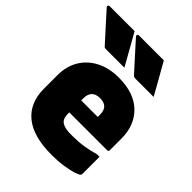

<svg xmlns="http://www.w3.org/2000/svg" viewBox="-262 -944 1091 1091"><g transform="rotate(45 284.0 -398.5)"><path d="M178 -814Q205 -766 231.5 -719.5Q258 -673 284 -626H138Q123 -626 119 -633Q75 -682 41.5 -718.5Q8 -755 -30 -798Q-34 -803 -31.5 -808.5Q-29 -814 -23 -814ZM413 -814Q440 -766 466.5 -719.5Q493 -673 519 -626H374Q360 -626 354 -633Q310 -682 276.5 -718.5Q243 -755 205 -798Q201 -803 203.5 -808.5Q206 -814 212 -814ZM302 -564Q424 -564 490.5 -500Q557 -436 557 -329V-235Q557 -225 546 -225H242V-217Q242 -200 245.5 -186.5Q249 -173 258 -164Q269 -153 290.5 -147.5Q312 -142 353 -143Q400 -143 440 -149.5Q480 -156 522 -168H542V-28Q542 -24 538 -20Q530 -12 502 -3.5Q474 5 432.5 11Q391 17 342 17Q194 17 119.5 -44Q45 -105 45 -219V-328Q45 -397 76 -450Q107 -503 165 -533.5Q223 -564 302 -564ZM309 -406Q242 -406 242 -338V-321H375V-336Q375 -373 359 -389Q342 -406 309 -406Z"/></g></svg>

Font: Recursive Mn Lnr St Blk
Style: Regular
Weight: 900
Monospace: yes
Version: Version 1.079;hotconv 1.0.112;makeotfexe 2.5.65598; ttfautoh